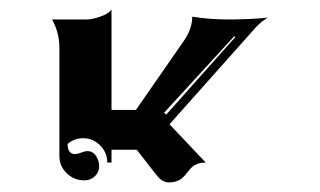

<svg xmlns="http://www.w3.org/2000/svg" viewBox="-20 -509 660 396"><path d="M87.4 -468.8H158.2Q168.9 -468.8 186.2 -474.5Q203.4 -480.2 210 -489.3V-282.2H260.3L359.1 -424.6Q376.5 -449.5 376.5 -474.6Q411.9 -468.8 452.6 -468.8Q467 -468.8 493 -469.8Q519 -470.9 532.2 -472.7Q526.4 -469.2 519.4 -463.6Q512.5 -458 508.8 -453.9L329.6 -252.7L404.3 -173.8Q395.3 -173.8 388.5 -171.5Q381.8 -169.2 377.6 -165.6Q373.3 -162.1 369.8 -157.7Q366.2 -153.3 362.7 -148.9Q359.1 -144.5 354.9 -141Q350.6 -137.5 343.9 -135.1Q337.2 -132.8 328.1 -132.8Q314.5 -132.8 302.5 -148.2L262 -200.2H210V-173.8H201.2Q201.2 -194.3 186.5 -209.1Q171.9 -223.9 151.4 -223.9Q133.3 -223.9 119.4 -212.2Q119.4 -191.4 134.5 -191.2Q139.6 -191.2 147.3 -194.2Q155 -197.3 160.2 -197.3Q171.6 -197.3 178.1 -187.3Q184.6 -177.2 184.6 -166.3Q184.6 -154.1 175.7 -145.5Q166.7 -137 154.3 -137Q132.8 -137 117.7 -151.6Q102.5 -166.3 102.5 -187.5V-410.2Q102.5 -441.9 87.4 -468.8ZM318.4 -276.4 322.8 -272.5 465.3 -432.6 463.4 -434.6Z"/></svg>

Font: AgreloyInT3
Style: Medium
Weight: 400
Designer: gluk
Foundry: gluk
Version: Version 0.27